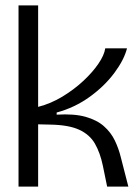

<svg xmlns="http://www.w3.org/2000/svg" viewBox="-20 -695 519 715"><path d="M49 0V-675H122V-297Q169 -309 212 -335Q255 -361 289.5 -393Q324 -425 346 -457Q368 -489 372 -515H453Q442 -472 405.5 -423Q369 -374 313.5 -334Q258 -294 191 -276V-268Q256 -272 298.5 -260Q341 -248 367 -225Q393 -202 407.5 -172Q422 -142 430 -109L458 0H379L363 -78Q353 -126 333.5 -160Q314 -194 274.5 -212Q235 -230 166 -231L122 -232V0Z"/></svg>

Font: Bricolage Grotesque 96pt Light
Style: Regular
Weight: 300
Designer: Mathieu Triay
Foundry: Atelier Triay
Version: Version 1.001; ttfautohint (v1.8.4.7-5d5b);gftools[0.9.33.de